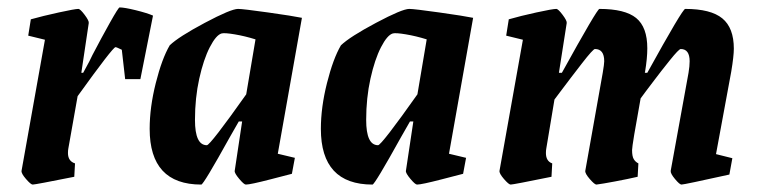

<svg xmlns="http://www.w3.org/2000/svg" viewBox="-20 -488 2039 517"><path d="M392 -446 358 -275H317L308 -354Q294 -361 291 -361Q284 -361 189 -229L164 -88Q163 -83 163 -76Q163 -54 182 -48L180 -12Q75 9 68 9Q63 9 50 -6Q37 -21 38 -28L101 -381L56 -392L63 -436Q95 -445 138.5 -454.5Q182 -464 191 -464Q196 -464 208 -448Q220 -432 219 -426L199 -292H204Q225 -330 229 -340Q253 -386 276 -427Q299 -468 302 -468Q315 -468 345.5 -460.5Q376 -453 392 -446Z M728 -74 774 -63 766 -20Q762 -19 708 -5Q654 9 642 9Q637 9 624 -6.5Q611 -22 612 -28L632 -161H623L599 -119Q528 9 522 9Q383 9 383 -141Q383 -199 399.5 -264.5Q416 -330 437 -366Q461 -389 531.5 -426.5Q602 -464 621 -464Q634 -464 701.5 -454.5Q769 -445 793 -440ZM643 -234 668 -382Q639 -391 612 -395.5Q585 -400 577 -398Q562 -394 545 -361Q528 -328 516.5 -276Q505 -224 505 -165Q505 -97 537 -97Q546 -97 643 -234Z M1189 -74 1235 -63 1227 -20Q1223 -19 1169 -5Q1115 9 1103 9Q1098 9 1085 -6.5Q1072 -22 1073 -28L1093 -161H1084L1060 -119Q989 9 983 9Q844 9 844 -141Q844 -199 860.5 -264.5Q877 -330 898 -366Q922 -389 992.5 -426.5Q1063 -464 1082 -464Q1095 -464 1162.5 -454.5Q1230 -445 1254 -440ZM1104 -234 1129 -382Q1100 -391 1073 -395.5Q1046 -400 1038 -398Q1023 -394 1006 -361Q989 -328 977.5 -276Q966 -224 966 -165Q966 -97 998 -97Q1007 -97 1104 -234Z M1908 -73 1952 -62 1944 -18Q1822 9 1815 9Q1810 9 1797.5 -6Q1785 -21 1786 -28L1834 -292Q1837 -310 1837 -323Q1837 -356 1813 -356Q1808 -356 1783.5 -325.5Q1759 -295 1742.5 -273Q1726 -251 1719 -242L1705 -223Q1682 -97 1682 -84Q1682 -67 1686.5 -59.5Q1691 -52 1699 -48L1697 -12Q1671 -6 1636.5 0.5Q1602 7 1586 9Q1581 9 1568 -6Q1555 -21 1556 -28L1603 -292Q1607 -316 1607 -323Q1607 -356 1582 -356Q1577 -356 1547.5 -318Q1518 -280 1488 -240L1473 -220L1451 -88Q1450 -83 1450 -76Q1450 -54 1467 -48L1465 -12Q1362 9 1355 9Q1350 9 1337 -6Q1324 -21 1325 -28L1388 -381L1343 -392L1350 -436Q1381 -445 1424.5 -454.5Q1468 -464 1478 -464Q1483 -464 1495 -448Q1507 -432 1506 -426L1485 -292H1493Q1588 -464 1594 -464Q1663 -464 1693 -439.5Q1723 -415 1723 -358Q1723 -331 1717 -295Q1717 -293 1716 -292H1723Q1818 -464 1825 -464Q1894 -464 1925 -438.5Q1956 -413 1956 -357Q1956 -337 1949 -295Z"/></svg>

Font: Grenze SemiBold
Style: Italic
Weight: 600
Italic angle: -10°
Designer: Renata Polastri
Foundry: Omnibus-Type
Version: Version 1.002; ttfautohint (v1.8)